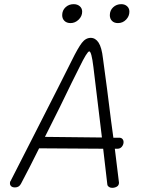

<svg xmlns="http://www.w3.org/2000/svg" viewBox="-20 -893 702 923"><path d="M545 -178H532L551 -23L552 -15Q552 -2 542 4Q532 10 519 10Q510 10 503.5 5.5Q497 1 496 -6L476 -178L168 -180Q124 -91 81 -10Q72 8 52 8Q39 8 33 1.5Q27 -5 28 -13V-15Q28 -20 31 -23L132 -221Q287 -525 325 -602Q355 -663 373.5 -687Q392 -711 416 -711Q439 -711 454 -688Q469 -665 475 -612Q495 -468 514 -312Q522 -258 525 -231H553Q563 -231 568.5 -225Q574 -219 574 -210Q574 -198 566 -188Q558 -178 545 -178ZM470 -232 429 -571Q420 -646 409 -646Q399 -646 362 -570L325 -496Q273 -387 196 -235ZM279 -820Q279 -843 295 -858Q311 -873 334 -873Q352 -873 363.5 -863Q375 -853 375 -837Q375 -815 358 -798.5Q341 -782 319 -782Q301 -782 290 -792.5Q279 -803 279 -820ZM508 -820Q508 -843 524 -858Q540 -873 563 -873Q580 -873 591 -863Q602 -853 602 -837Q602 -815 586 -798.5Q570 -782 547 -782Q529 -782 518.5 -792.5Q508 -803 508 -820Z"/></svg>

Font: Mali Light
Style: Italic
Weight: 300
Italic angle: -10°
Version: Version 1.000; ttfautohint (v1.6)